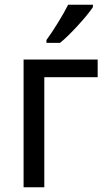

<svg xmlns="http://www.w3.org/2000/svg" viewBox="-20 -786 450 806"><path d="M390 -462H166V0H79V-536H390ZM370 -756Q350 -726 307 -679Q264 -632 232 -606H175V-618Q197 -648 223.5 -691Q250 -734 266 -766H370Z"/></svg>

Font: Noto Sans Display
Style: Regular
Weight: 400
Designer: Monotype Design team
Foundry: Monotype Imaging Inc.
Version: Version 1.000